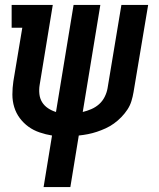

<svg xmlns="http://www.w3.org/2000/svg" viewBox="-20 -550 640 775"><path d="M156 205 190 -3Q165 -7 140 -15.5Q115 -24 95 -38.5Q75 -53 60 -73Q45 -93 37.5 -117.5Q30 -142 30 -168.5Q30 -195 34 -222L70 -438H27V-530H193L140 -207Q137 -189 139 -170.5Q141 -152 150 -137.5Q159 -123 174 -113Q189 -103 206 -98L277 -530H385L314 -98Q331 -102 348.5 -109.5Q366 -117 380 -129.5Q394 -142 402.5 -159Q411 -176 414 -193L470 -530H578L519 -178Q516 -160 510.5 -142Q505 -124 494.5 -108Q484 -92 470 -77.5Q456 -63 440 -51.5Q424 -40 406.5 -32Q389 -24 371 -18Q353 -12 335 -8.5Q317 -5 298 -3L264 205Z"/></svg>

Font: Iosevka Curly Slab SmBdEx
Style: Italic
Weight: 600
Width: 7
Italic angle: -9°
Monospace: yes
Designer: Belleve Invis
Foundry: Belleve Invis
Version: Version 11.1.0; ttfautohint (v1.8.3)